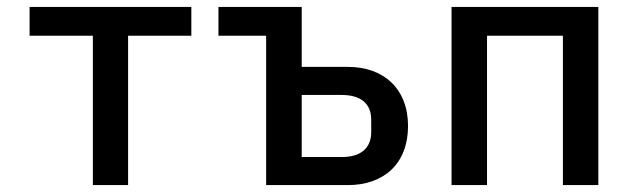

<svg xmlns="http://www.w3.org/2000/svg" viewBox="-20 -536 1840 556"><path d="M248.9 0H350.9V-432.5H534.1V-516H65.7V-432.5H248.9Z M750.7 0H987.2C1092.3 0 1161.6 -62.5 1161.6 -171.2C1161.6 -278.8 1091.3 -342.3 987.9 -342.3H853.7V-516H612.6V-432.5H750.7ZM853.7 -81.3V-261H969.8C1022.7 -261 1055 -237.6 1055 -189.3V-153.8C1055 -105.1 1022.7 -81.3 969.8 -81.3Z M1287.6 0H1390.3V-432.5H1610.1V0H1712.7V-516H1287.6Z"/></svg>

Font: Margiela Mono Medium
Style: Regular
Weight: 500
Designer: Mike Abbink, Paul van der Laan, Pieter van Rosmalen
Foundry: Bold Monday
Version: Version 2.003 2021